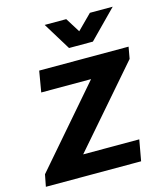

<svg xmlns="http://www.w3.org/2000/svg" viewBox="-128 -805 754 886"><g transform="rotate(-15 249.0 -361.5)"><path d="M-19 0 -8 -57 311 -426H73L90 -526H517L507 -470L186 -100H454L436 0ZM494 -723 364 -591H250L169 -723H272L337 -619H281L385 -723Z"/></g></svg>

Font: Archivo Variable SemiBold
Style: Italic
Weight: 600
Italic angle: -10°
Designer: Hector Gatti
Foundry: Omnibus-Type
Version: Version 2.001